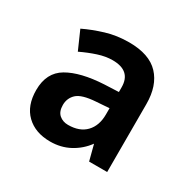

<svg xmlns="http://www.w3.org/2000/svg" viewBox="-91 -814 536 534"><g transform="rotate(30 177.0 -547.5)"><path d="M182 -722Q247 -722 278 -689Q309 -656 309 -597V-379H251L238 -429Q219 -403 191 -388Q163 -373 129 -373Q81 -373 52.5 -400.5Q24 -428 24 -478Q24 -534 65 -558Q106 -582 180 -586L226 -588V-603Q226 -656 167 -656Q145 -656 120.5 -648Q96 -640 71 -628L45 -687Q74 -701 108.5 -711.5Q143 -722 182 -722ZM184 -533Q140 -530 124.5 -515.5Q109 -501 109 -479Q109 -458 120.5 -448Q132 -438 149 -438Q186 -438 206 -459Q226 -480 226 -516V-536Z"/></g></svg>

Font: Noto Sans Sinhala SemiCondensed SemiBold
Style: Regular
Weight: 600
Width: 4
Designer: Jelle Bosma - Monotype Design Team
Foundry: Monotype Imaging Inc.
Version: Version 2.006; ttfautohint (v1.8.4.7-5d5b)